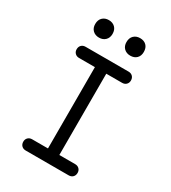

<svg xmlns="http://www.w3.org/2000/svg" viewBox="-223 -1056 1045 1170"><g transform="rotate(30 300.0 -471.0)"><path d="M340 -79H451Q469 -79 480 -68Q491 -57 491 -40Q491 -22 480 -11Q469 0 451 0H149Q131 0 120 -11Q109 -22 109 -40Q109 -57 120 -68Q131 -79 149 -79H260V-651H149Q131 -651 120 -662Q109 -673 109 -690Q109 -708 120 -719Q131 -730 149 -730H451Q469 -730 480 -719Q491 -708 491 -690Q491 -673 480 -662Q469 -651 451 -651H340ZM411 -819Q384 -819 367 -835.5Q350 -852 350 -880Q350 -909 367 -925.5Q384 -942 411 -942Q439 -942 455.5 -925.5Q472 -909 472 -880Q472 -852 455.5 -835.5Q439 -819 411 -819ZM191 -819Q164 -819 147 -835.5Q130 -852 130 -880Q130 -909 147 -925.5Q164 -942 191 -942Q218 -942 235 -925.5Q252 -909 252 -880Q252 -852 235 -835.5Q218 -819 191 -819Z"/></g></svg>

Font: Maple Mono NL Light
Style: Regular
Weight: 300
Monospace: yes
Designer: subframe7536
Version: Version 7.000